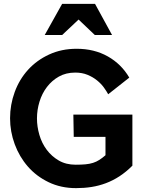

<svg xmlns="http://www.w3.org/2000/svg" viewBox="-20 -967 774 992"><path d="M373 5Q295 5 231.5 -25.5Q168 -56 124 -106.5Q80 -157 56 -222Q32 -287 32 -356Q32 -426 56 -491.5Q80 -557 125 -606.5Q170 -656 234 -685.5Q298 -715 376 -715Q467 -715 537 -675.5Q607 -636 648 -566L539 -480Q531 -495 517 -514.5Q503 -534 481.5 -551.5Q460 -569 432 -580.5Q404 -592 369 -592Q321 -592 284.5 -571.5Q248 -551 222.5 -517.5Q197 -484 184 -441.5Q171 -399 171 -355Q171 -313 183.5 -270Q196 -227 221.5 -193Q247 -159 284 -137.5Q321 -116 371 -116Q400 -116 421.5 -118Q443 -120 460.5 -125.5Q478 -131 493.5 -141Q509 -151 525 -165V-260H361L359 -375H664V-111Q631 -78 597 -56Q563 -34 527 -20.5Q491 -7 453 -1Q415 5 373 5ZM301 -947H471L559 -786H470L386 -866L301 -786H211Z"/></svg>

Font: Rising Sun
Style: Bold
Weight: 700
Designer: Matt McInerney, Pablo Impallari, Rodrigo Fuenzalida (Raleway font), Stephen Hutchings (Greek), Cristiano Sobral (main ch
Foundry: The Rising Sun Project Authors
Version: Version 4.327; ttfautohint (v1.8.4.7-5d5b-dirty)